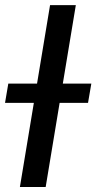

<svg xmlns="http://www.w3.org/2000/svg" viewBox="-64 -748 385 768"><path d="M239.3 -727.5 118.7 0H15.6L136.2 -727.5ZM-43.9 -336.4 -30.8 -413.6H301.3L288.1 -336.4Z"/></svg>

Font: Inter Display Medium
Style: Italic
Weight: 500
Italic angle: -9.39999°
Designer: Rasmus Andersson
Foundry: rsms
Version: Version 4.000;git-a52131595